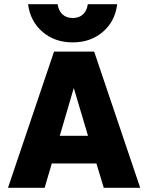

<svg xmlns="http://www.w3.org/2000/svg" viewBox="-20 -896 707 916"><path d="M539.1 -876Q529.3 -794.4 470.9 -744.1Q412.6 -693.8 327.1 -693.8Q241.2 -693.8 182.9 -743.9Q124.5 -793.9 113.8 -876H254.9Q259.3 -844.7 278.1 -827.4Q296.9 -810.1 327.1 -810.1Q356.9 -810.1 375.7 -827.1Q394.5 -844.2 398.9 -876ZM648.9 0H475.1L439.9 -116.2H227.1L192.9 0H18.1L237.8 -649.9H429.2ZM332 -476.1 265.1 -248H399.9Z"/></svg>

Font: Overused Grotesk ExtraBold
Style: Regular
Weight: 800
Version: Version 0.002